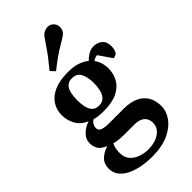

<svg xmlns="http://www.w3.org/2000/svg" viewBox="-303 -856 1170 1170"><g transform="rotate(-45 281.5 -271.5)"><path d="M262.7 233.4Q216.3 233.4 173.6 225.3Q130.9 217.3 96.9 200.7Q63 184.1 43 158.4Q22.9 132.8 22.9 98.1Q22.9 56.2 48.1 31.2Q73.2 6.3 114.3 -6.3Q73.7 -23.4 62 -46.4Q50.3 -69.3 50.3 -95.2Q50.3 -130.4 78.1 -156.7Q106 -183.1 140.1 -193.4Q91.8 -215.3 71.3 -254.4Q50.8 -293.5 50.8 -335Q50.8 -381.3 74.2 -417.5Q97.7 -453.6 144.8 -474.4Q191.9 -495.1 261.2 -495.1Q312 -495.1 344.7 -483.9Q377.4 -472.7 401.9 -453.1Q417 -470.2 439 -483.2Q460.9 -496.1 485.8 -496.1Q516.6 -496.1 539.8 -477.5Q563 -459 563 -418.9Q563 -389.2 552 -373.5Q541 -357.9 520 -357.9L462.4 -441.9Q450.7 -441.4 442.4 -438.2Q434.1 -435.1 425.8 -427.7Q454.6 -388.7 454.6 -335.9Q454.6 -290.5 433.3 -252.9Q412.1 -215.3 367.4 -193.6Q322.8 -171.9 252 -171.9Q227.1 -171.9 207 -174.1Q187 -176.3 170.4 -181.2Q157.2 -172.9 149.9 -159.9Q142.6 -147 142.6 -132.8Q142.6 -111.3 164.6 -104Q186.5 -96.7 220.2 -96.7H348.1Q399.9 -96.7 438.7 -80.1Q477.5 -63.5 499 -29.5Q520.5 4.4 520.5 56.2Q520.5 97.7 492.2 138.4Q463.9 179.2 406.7 206.3Q349.6 233.4 262.7 233.4ZM275.9 185.5Q302.2 185.5 326.9 179.7Q351.6 173.8 370.6 161.6Q389.6 149.4 400.9 131.6Q412.1 113.8 412.1 90.3Q412.1 69.8 403.3 53.5Q394.5 37.1 375 27.3Q355.5 17.6 324.2 17.6H232.4Q221.2 17.6 205.3 16.4Q189.5 15.1 174.8 12.7Q160.2 10.3 152.8 7.3Q147 19 142.3 33.9Q137.7 48.8 137.7 76.7Q137.7 116.7 159.7 140.6Q181.6 164.6 213.9 175Q246.1 185.5 275.9 185.5ZM253.9 -215.8Q282.7 -215.8 299.1 -232.7Q315.4 -249.5 322 -277.1Q328.6 -304.7 328.6 -336.4Q328.6 -383.8 312.7 -417.5Q296.9 -451.2 253.4 -451.2Q224.6 -451.2 209.2 -435.1Q193.8 -418.9 188 -392.3Q182.1 -365.7 182.1 -333.5Q182.1 -302.2 188 -275.1Q193.8 -248 209.5 -231.9Q225.1 -215.8 253.9 -215.8ZM216.3 -549.8 189 -578.1Q246.6 -647.5 280.3 -698.2Q314 -749 325.2 -759.8Q333 -767.1 345.2 -772.2Q357.4 -777.3 370.6 -777.3Q381.3 -777.3 391.1 -773.4Q400.9 -769.5 408.7 -761.2Q417 -752.4 420.4 -742.7Q423.8 -732.9 423.8 -722.7Q423.8 -710.4 419.2 -699.2Q414.6 -688 407.2 -681.2Q396 -670.4 343.5 -639.9Q291 -609.4 216.3 -549.8Z"/></g></svg>

Font: Gelasio SemiBold
Style: Regular
Weight: 600
Designer: Eben Sorkin
Foundry: Eben Sorkin
Version: Version 1.008